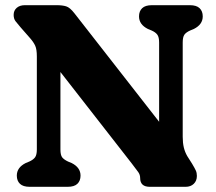

<svg xmlns="http://www.w3.org/2000/svg" viewBox="-20 -720 834 740"><path d="M290.4 -43.2Q290.4 -23.2 278.3 -11.6Q266.3 0 241 0H94.2Q69 0 56.9 -11.6Q44.8 -23.2 44.8 -43.2Q44.8 -74.4 79 -91.6L93 -97.4Q108.1 -104.2 115.1 -113.6Q122 -123.1 122 -143.8V-502.4Q122 -529.9 115.7 -543.8Q109.3 -557.6 96.4 -572.4L59.4 -614.6Q47.2 -628.5 39.9 -638.2Q32.6 -647.8 32.6 -662.6Q32.6 -679.5 44.5 -689.8Q56.3 -700 75.6 -700H199.4Q220.3 -700 234.9 -695.6Q249.5 -691.2 267 -668.6L616.3 -221.2L593.3 -131.2V-556.2Q593.3 -576.9 586.3 -586.4Q579.3 -595.9 564 -602.6L550 -608.4Q515.8 -625.6 515.8 -656.8Q515.8 -676.8 527.9 -688.4Q540 -700 565.2 -700H712Q737.3 -700 749.3 -688.4Q761.4 -676.8 761.4 -656.8Q761.4 -625.6 727.2 -608.4L713.2 -602.6Q697.3 -595.5 690.7 -586.4Q684.2 -577.3 684.2 -556.2V-193Q684.2 -169.5 688.5 -151.4Q692.9 -133.4 701.8 -118.2L720.2 -89.2Q730.6 -71.9 734.7 -62.8Q738.8 -53.8 738.8 -42Q738.8 -23 726.8 -11.5Q714.9 0 695.4 0H557.4Q520.2 0 520.2 -33.8Q520.2 -46.4 512.9 -56.6Q505.5 -66.9 487.6 -90.2L167.7 -500.4L212.9 -557.4V-143.8Q212.9 -122.7 219.5 -113.8Q226.2 -105 242.2 -97.4L256.2 -91.6Q290.4 -74.4 290.4 -43.2Z"/></svg>

Font: Fraunces SuperSoft Wonky
Style: Regular
Weight: 900
Version: Version 1.000;[b76b70a41]